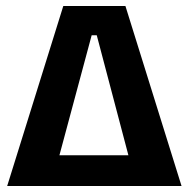

<svg xmlns="http://www.w3.org/2000/svg" viewBox="-20 -623 631 643"><path d="M400 -603 588 0H4L192 -603ZM287 -505 179 -103H410L304 -505Z"/></svg>

Font: Grenze ExtraBold
Style: Regular
Weight: 800
Designer: Renata Polastri
Foundry: Omnibus-Type
Version: Version 1.002; ttfautohint (v1.8)